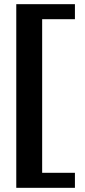

<svg xmlns="http://www.w3.org/2000/svg" viewBox="-20 -770 409 920"><path d="M58 130V-750H339V-678H182V58H339V130Z"/></svg>

Font: Roboto Serif SemiBold
Style: Regular
Weight: 600
Designer: Greg Gazdowicz
Foundry: Commercial Type
Version: Version 1.008